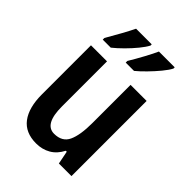

<svg xmlns="http://www.w3.org/2000/svg" viewBox="-225 -869 981 981"><g transform="rotate(45 266.0 -378.0)"><path d="M466 -543V0H375L361 -71H354Q333 -30 298.5 -10Q264 10 220 10Q142 10 103 -41.5Q64 -93 64 -189V-543H180V-217Q180 -90 250 -90Q308 -90 329 -135Q350 -180 350 -267V-543ZM446 -757Q436 -737 412.5 -708.5Q389 -680 361.5 -652Q334 -624 312 -606H252V-618Q275 -656 298 -698.5Q321 -741 332 -766H446ZM280 -757Q269 -736 246.5 -708.5Q224 -681 196.5 -653.5Q169 -626 144 -606H86V-618Q109 -657 132 -699Q155 -741 167 -766H280Z"/></g></svg>

Font: Noto Sans Ethiopic Condensed SemiBold
Style: Regular
Weight: 600
Width: 3
Designer: Monotype Design Team
Foundry: Monotype Imaging Inc.
Version: Version 2.102; ttfautohint (v1.8.4.7-5d5b)